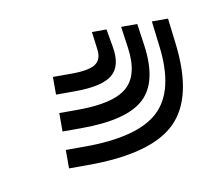

<svg xmlns="http://www.w3.org/2000/svg" viewBox="-36 -9 273 246"><g transform="rotate(-10 100.5 113.5)"><path d="M174.2 30H195.2L199.2 63Q208 134.8 176 165.9Q144 197 61.2 197H37V173H61.2Q131 173 158.2 147.4Q185.5 121.8 178.2 63ZM96.2 30H115.2L119.2 53Q123.8 78.8 110.4 89.9Q97 101 61.2 101H37V78H61.2Q84 78 92.5 72.2Q101 66.5 99.2 53ZM134.2 30H155.2L159.2 58Q166.2 106.8 143.5 127.9Q120.8 149 61.2 149H37V125H61.2Q107.5 125 125.4 109.5Q143.2 94 138.2 58Z"/></g></svg>

Font: Big Shoulders Inline Display Thin Black
Style: Regular
Weight: 900
Version: Version 2.002